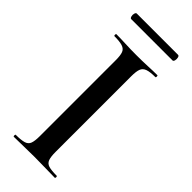

<svg xmlns="http://www.w3.org/2000/svg" viewBox="-244 -788 827 827"><g transform="rotate(45 169.5 -375.0)"><path d="M217 -81Q217 -52 222.5 -37Q228 -22 244 -17Q260 -12 293 -12Q296 -12 296 -6Q296 0 293 0Q268 0 237 -1Q206 -2 168 -2Q133 -2 101 -1Q69 0 44 0Q41 0 41 -6Q41 -12 44 -12Q76 -12 93 -17Q110 -22 115.5 -37Q121 -52 121 -81V-544Q121 -573 115.5 -587.5Q110 -602 93 -607.5Q76 -613 44 -613Q41 -613 41 -619Q41 -625 44 -625Q69 -625 101 -623.5Q133 -622 168 -622Q206 -622 237.5 -623.5Q269 -625 293 -625Q296 -625 296 -619Q296 -613 293 -613Q261 -613 244.5 -607Q228 -601 222.5 -586Q217 -571 217 -542ZM43 -716Q38 -716 35.5 -724.5Q33 -733 35.5 -741.5Q38 -750 43 -750H294Q300 -750 302 -741.5Q304 -733 302 -724.5Q300 -716 294 -716Z"/></g></svg>

Font: Cormorant SemiBold
Style: Regular
Weight: 600
Designer: Christian Thalmann (Catharsis Fonts)
Foundry: Catharsis Fonts
Version: Version 4.000